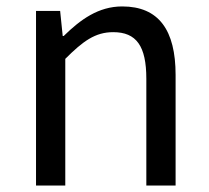

<svg xmlns="http://www.w3.org/2000/svg" viewBox="-20 -577 651 597"><path d="M92 0H183V-394C238 -449 276 -477 332 -477C404 -477 435 -434 435 -332V0H526V-344C526 -483 474 -557 360 -557C286 -557 230 -516 178 -465H175L167 -543H92Z"/></svg>

Font: Noto Sans CJK KR Regular
Style: Regular
Weight: 400
Designer: Ryoko NISHIZUKA (kana & ideographs); Paul D. Hunt (Latin, Greek & Cyrillic); Wenlong ZHANG (bopomofo); Sandoll Communica
Foundry: Adobe Systems Incorporated
Version: Version 1.004;PS 1.004;hotconv 1.0.82;makeotf.lib2.5.63406